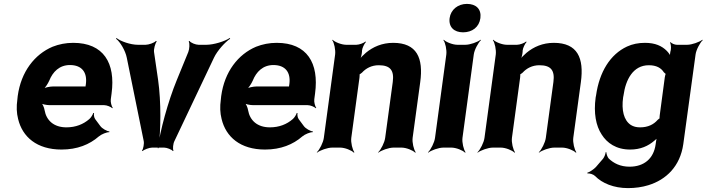

<svg xmlns="http://www.w3.org/2000/svg" viewBox="-20 -758 3629 986"><path d="M356 -538C318 -538 283 -531 250 -518C158 -479 88 -390 71 -265L69 -246C64 -211 65 -178 73 -147C95 -55 169 10 296 10C377 10 440 -16 487 -57C501 -69 529 -80 541 -79L542 -83C529 -84 504 -98 495 -111L469 -146C463 -154 461 -169 463 -177L459 -178C457 -170 447 -153 438 -146C408 -120 369 -104 321 -104C256 -104 218 -140 209 -192C207 -206 198 -226 190 -233L187 -229C195 -223 219 -218 235 -218H515C529 -218 550 -209 557 -202L559 -204C553 -212 547 -234 549 -248L553 -278C574 -434 512 -538 356 -538ZM421 -326 420 -320C420 -317 418 -311 420 -310L423 -312C422 -314 416 -314 413 -314H253C236 -314 208 -308 197 -301L200 -297C211 -305 226 -328 233 -344C251 -389 285 -424 339 -424C400 -424 429 -387 421 -326Z M792 -347 771 -491C769 -506 777 -536 785 -545L781 -548C773 -538 743 -528 728 -528H688C650 -528 599 -546 578 -563L576 -559C597 -543 624 -498 631 -462L718 -34C721 -21 716 7 709 16L712 18C720 10 747 0 761 0H823C837 0 862 10 868 18L871 16C866 7 869 -21 876 -34L1079 -462C1096 -498 1137 -543 1162 -559L1160 -563C1135 -546 1078 -528 1040 -528H1000C985 -528 959 -538 953 -548L949 -545C955 -536 953 -506 947 -491L888 -347C842 -235 802 -85 790 3H794C806 -85 808 -235 792 -347Z M1401 -538C1363 -538 1328 -531 1295 -518C1203 -479 1133 -390 1116 -265L1114 -246C1109 -211 1110 -178 1118 -147C1140 -55 1214 10 1341 10C1422 10 1485 -16 1532 -57C1546 -69 1574 -80 1586 -79L1587 -83C1574 -84 1549 -98 1540 -111L1514 -146C1508 -154 1506 -169 1508 -177L1504 -178C1502 -170 1492 -153 1483 -146C1453 -120 1414 -104 1366 -104C1301 -104 1263 -140 1254 -192C1252 -206 1243 -226 1235 -233L1232 -229C1240 -223 1264 -218 1280 -218H1560C1574 -218 1595 -209 1602 -202L1604 -204C1598 -212 1592 -234 1594 -248L1598 -278C1619 -434 1557 -538 1401 -538ZM1466 -326 1465 -320C1465 -317 1463 -311 1465 -310L1468 -312C1467 -314 1461 -314 1458 -314H1298C1281 -314 1253 -308 1242 -301L1245 -297C1256 -305 1271 -328 1278 -344C1296 -389 1330 -424 1384 -424C1445 -424 1474 -387 1466 -326Z M1925 -423C1984 -423 2005 -397 1997 -337L1958 -50C1955 -26 1936 11 1922 24L1923 26C1938 14 1977 0 2001 0H2042C2066 0 2101 14 2112 26L2115 24C2105 11 2096 -26 2099 -50L2138 -336C2155 -460 2121 -538 1999 -538C1942 -538 1895 -517 1859 -487C1847 -477 1830 -460 1824 -450L1827 -448C1833 -459 1838 -478 1839 -493V-498C1840 -511 1851 -534 1859 -542L1857 -545C1849 -537 1824 -528 1810 -528H1758C1734 -528 1699 -542 1688 -554L1686 -552C1696 -539 1704 -502 1701 -478L1643 -50C1640 -26 1621 11 1607 24L1608 26C1623 14 1662 0 1686 0H1727C1751 0 1786 14 1797 26L1800 24C1790 11 1781 -26 1784 -50L1826 -359C1826 -362 1828 -378 1826 -379L1823 -375C1825 -374 1837 -383 1839 -385C1859 -407 1888 -423 1925 -423Z M2355 -50 2413 -478C2416 -502 2436 -539 2450 -552L2448 -554C2433 -542 2394 -528 2370 -528H2329C2305 -528 2270 -542 2259 -554L2257 -552C2267 -539 2275 -502 2272 -478L2214 -50C2211 -26 2192 11 2178 24L2179 26C2194 14 2233 0 2257 0H2298C2322 0 2357 14 2368 26L2371 24C2361 11 2352 -26 2355 -50ZM2358 -592C2405 -592 2441 -619 2447 -665C2453 -711 2425 -738 2378 -738C2332 -738 2295 -709 2289 -665C2283 -619 2312 -592 2358 -592Z M2750 -423C2809 -423 2830 -397 2822 -337L2783 -50C2780 -26 2761 11 2747 24L2748 26C2763 14 2802 0 2826 0H2867C2891 0 2926 14 2937 26L2940 24C2930 11 2921 -26 2924 -50L2963 -336C2980 -460 2946 -538 2824 -538C2767 -538 2720 -517 2684 -487C2672 -477 2655 -460 2649 -450L2652 -448C2658 -459 2663 -478 2664 -493V-498C2665 -511 2676 -534 2684 -542L2682 -545C2674 -537 2649 -528 2635 -528H2583C2559 -528 2524 -542 2513 -554L2511 -552C2521 -539 2529 -502 2526 -478L2468 -50C2465 -26 2446 11 2432 24L2433 26C2448 14 2487 0 2511 0H2552C2576 0 2611 14 2622 26L2625 24C2615 11 2606 -26 2609 -50L2651 -359C2651 -362 2653 -378 2651 -379L2648 -375C2650 -374 2662 -383 2664 -385C2684 -407 2713 -423 2750 -423Z M3349 -31 3347 -17C3337 57 3287 98 3213 98C3165 98 3131 80 3106 56C3099 48 3094 32 3094 24H3090C3090 32 3084 48 3077 57L3040 100C3030 111 3006 127 2996 129L2997 133C3007 131 3027 137 3036 146C3072 183 3132 208 3205 208C3242 208 3278 203 3310 193C3401 165 3473 96 3489 -18L3552 -478C3555 -502 3575 -539 3589 -552L3587 -554C3572 -542 3533 -528 3509 -528H3456C3445 -528 3428 -535 3424 -542L3421 -539C3425 -533 3427 -514 3425 -504V-502C3421 -489 3419 -471 3422 -462L3426 -464C3424 -473 3413 -488 3404 -497C3379 -522 3345 -538 3292 -538C3259 -538 3228 -532 3200 -519C3114 -479 3058 -389 3041 -268L3039 -258C3028 -178 3040 -112 3070 -67C3097 -24 3144 10 3216 10C3269 10 3309 -8 3341 -36C3348 -41 3356 -49 3359 -55L3356 -56C3352 -51 3350 -39 3349 -31ZM3394 -361 3368 -166C3368 -163 3366 -149 3367 -148L3371 -151C3369 -152 3359 -145 3357 -142C3337 -119 3308 -104 3267 -104C3248 -104 3233 -108 3220 -116C3183 -140 3171 -193 3180 -258L3182 -268C3193 -349 3231 -423 3312 -423C3351 -423 3375 -409 3389 -387C3391 -385 3400 -376 3402 -377L3400 -381C3398 -380 3394 -364 3394 -361Z"/></svg>

Font: Asimov
Style: EdgeIt
Weight: 500
Designer: Google
Version: Version 2.000980: 2014